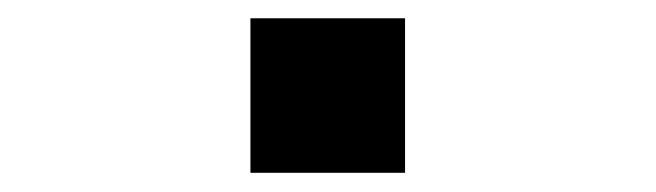

<svg xmlns="http://www.w3.org/2000/svg" viewBox="-20 -353 707 207"><path d="M250 -333.3H416.7V-166.7H250Z"/></svg>

Font: 0xA000-Mono
Style: Mono
Weight: 400
Version: Version 0.1